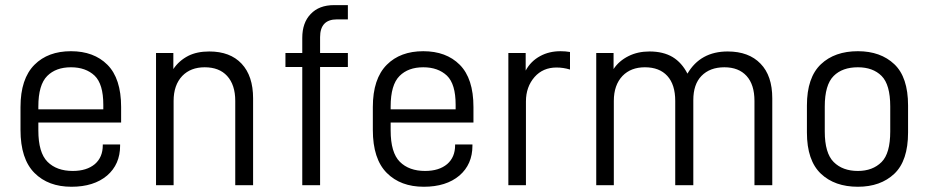

<svg xmlns="http://www.w3.org/2000/svg" viewBox="-20 -710 3560 736"><path d="M127 -240.2V-210Q127 -125 162.1 -89.8Q197.3 -54.7 258.8 -54.7Q312.5 -54.7 343.8 -81.1Q374 -107.4 374 -153.3V-156.2H440.4V-151.4Q440.4 -80.1 390.6 -37.1Q339.8 5.9 253.9 5.9Q165 5.9 112.3 -46.9Q58.6 -100.6 58.6 -211.9V-299.8Q58.6 -408.2 112.3 -461.9Q164.1 -513.7 252 -513.7Q339.8 -513.7 391.6 -461.9Q444.3 -409.2 444.3 -299.8V-240.2ZM161.1 -418.9Q127 -384.8 127 -301.8V-291H376V-308.6Q376 -387.7 342.8 -419.9Q308.6 -452.1 252 -452.1Q194.3 -452.1 161.1 -418.9Z M578.1 -506.8H644.5V-445.3Q666 -477.5 702.1 -496.1Q735.4 -512.7 782.2 -512.7Q862.3 -512.7 906.2 -465.8Q950.2 -418.9 950.2 -333V0H881.8V-323.2Q881.8 -384.8 850.6 -418.9Q820.3 -452.1 764.6 -452.1Q710.9 -452.1 678.7 -418.9Q645.5 -383.8 645.5 -323.2V0H578.1Z M1207 -567.4V-506.8H1313.5V-453.1H1207V0H1138.7V-453.1H1074.2V-506.8H1138.7V-564.5Q1138.7 -623 1170.9 -656.2Q1203.1 -690.4 1260.7 -690.4H1313.5V-635.7H1271.5Q1207 -635.7 1207 -567.4Z M1477.5 -240.2V-210Q1477.5 -125 1512.7 -89.8Q1547.9 -54.7 1609.4 -54.7Q1663.1 -54.7 1694.3 -81.1Q1724.6 -107.4 1724.6 -153.3V-156.2H1791V-151.4Q1791 -80.1 1741.2 -37.1Q1690.4 5.9 1604.5 5.9Q1515.6 5.9 1462.9 -46.9Q1409.2 -100.6 1409.2 -211.9V-299.8Q1409.2 -408.2 1462.9 -461.9Q1514.6 -513.7 1602.5 -513.7Q1690.4 -513.7 1742.2 -461.9Q1794.9 -409.2 1794.9 -299.8V-240.2ZM1511.7 -418.9Q1477.5 -384.8 1477.5 -301.8V-291H1726.6V-308.6Q1726.6 -387.7 1693.4 -419.9Q1659.2 -452.1 1602.5 -452.1Q1544.9 -452.1 1511.7 -418.9Z M1928.7 -506.8H1995.1V-439.5Q2014.6 -475.6 2050.8 -495.1Q2085 -513.7 2128.9 -513.7Q2147.5 -513.7 2165 -510.7V-443.4Q2139.6 -451.2 2113.3 -451.2Q2061.5 -451.2 2029.3 -415Q1996.1 -377 1996.1 -321.3V0H1928.7Z M2265.6 -506.8H2332V-445.3Q2352.5 -476.6 2389.6 -495.1Q2424.8 -512.7 2469.7 -512.7Q2522.5 -512.7 2558.6 -491.2Q2593.8 -469.7 2615.2 -427.7Q2665 -512.7 2769.5 -512.7Q2850.6 -512.7 2895.5 -465.8Q2940.4 -419.9 2940.4 -333V0H2872.1V-323.2Q2872.1 -385.7 2841.8 -418.9Q2811.5 -452.1 2756.8 -452.1Q2701.2 -452.1 2668.9 -418.9Q2637.7 -386.7 2637.7 -326.2V0H2568.4V-323.2Q2568.4 -385.7 2538.1 -418.9Q2507.8 -452.1 2452.1 -452.1Q2398.4 -452.1 2366.2 -418.9Q2333 -383.8 2333 -323.2V0H2265.6Z M3127 -43.9Q3073.2 -94.7 3073.2 -202.1V-305.7Q3073.2 -413.1 3127 -463.9Q3179.7 -513.7 3268.6 -513.7Q3355.5 -513.7 3408.2 -463.9Q3460.9 -414.1 3460.9 -305.7V-202.1Q3460.9 -93.8 3408.2 -43.9Q3355.5 5.9 3268.6 5.9Q3179.7 5.9 3127 -43.9ZM3359.4 -88.9Q3392.6 -122.1 3392.6 -206.1V-301.8Q3392.6 -385.7 3359.4 -418.9Q3326.2 -452.1 3268.6 -452.1Q3209 -452.1 3175.8 -418.9Q3141.6 -384.8 3141.6 -301.8V-206.1Q3141.6 -123 3175.8 -88.9Q3210 -54.7 3268.6 -54.7Q3325.2 -54.7 3359.4 -88.9Z"/></svg>

Font: Altinn-DIN
Style: Regular
Weight: 400
Designer: Charles Nix
Foundry: Altinn
Version: Version 2.00